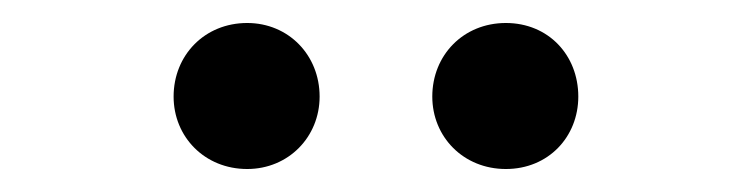

<svg xmlns="http://www.w3.org/2000/svg" viewBox="-20 -801 654 167"><path d="M195 -654C231 -654 258 -682 258 -717C258 -753 231 -781 195 -781C158 -781 131 -753 131 -717C131 -682 158 -654 195 -654ZM420 -654C457 -654 483 -682 483 -717C483 -753 457 -781 420 -781C383 -781 356 -753 356 -717C356 -682 383 -654 420 -654Z"/></svg>

Font: Noto Sans HK Medium
Style: Regular
Weight: 500
Designer: Ryoko NISHIZUKA 西塚涼子 (kana, bopomofo & ideographs); Paul D. Hunt (Latin, Greek & Cyrillic); Sandoll Communications 산돌커뮤니
Foundry: Adobe
Version: Version 2.002;hotconv 1.0.116;makeotfexe 2.5.65601